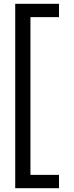

<svg xmlns="http://www.w3.org/2000/svg" viewBox="-20 -829 390 1009"><path d="M290 -809V-739H140V90H290V160H60V-809Z"/></svg>

Font: Madhuban
Style: Regular
Weight: 400
Designer: jaikishan Patel
Foundry: MagicType
Version: Version 1.000